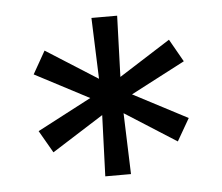

<svg xmlns="http://www.w3.org/2000/svg" viewBox="-39 -770 571 494"><g transform="rotate(-5 247.0 -523.5)"><path d="M213.9 -318.4 219.7 -476.1 86.4 -391.6 53.2 -449.2 192.9 -522.5 53.2 -595.7 86.4 -654.3 219.7 -569.8 213.9 -727.5H280.3L274.9 -569.8L407.7 -654.3L440.9 -595.7L300.8 -522.5L440.9 -449.2L407.7 -391.6L274.9 -476.1L280.3 -318.4Z"/></g></svg>

Font: V-Inter
Style: Regular-375
Weight: 375
Designer: Rasmus Andersson
Foundry: rsms
Version: Version 4.000;git-4146feb